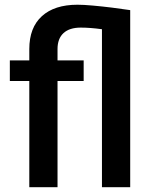

<svg xmlns="http://www.w3.org/2000/svg" viewBox="-20 -780 632 800"><path d="M219.7 0H102.1V-442.4H21V-528.3H102.1V-575.7Q102.1 -665 154.5 -712.6Q207 -760.3 302.7 -760.3Q328.6 -760.3 366.7 -756.8Q404.8 -753.4 446.3 -748.3Q487.8 -743.2 522.5 -737.8V0H404.8V-658.2Q380.4 -661.6 358.2 -663.3Q335.9 -665 316.4 -665Q269.5 -665 244.6 -642.1Q219.7 -619.1 219.7 -575.7V-528.3H328.6V-442.4H219.7Z"/></svg>

Font: Vazirmatn UI FD Medium
Style: Regular
Weight: 500
Designer: Saber Rastikerdar
Foundry: Saber Rastikerdar
Version: Version 33.003